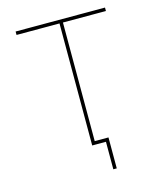

<svg xmlns="http://www.w3.org/2000/svg" viewBox="-128 -824 914 1079"><g transform="rotate(-15 328.5 -285.0)"><path d="M416 -20V160H396V0H336H326H316V-710H66V-730H586V-710H336V-20Z"/></g></svg>

Font: M PLUS 1p Thin
Style: Regular
Weight: 250
Version: Version 1.062